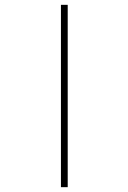

<svg xmlns="http://www.w3.org/2000/svg" viewBox="-20 -693 531 794"><path d="M260 -673V81H232V-673Z"/></svg>

Font: Noto Serif Hebrew NarrowThin
Style: Regular
Weight: 250
Width: 4
Designer: Monotype Design Team
Foundry: Monotype Imaging Inc.
Version: Version 1.000